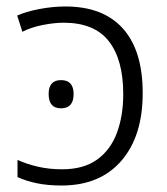

<svg xmlns="http://www.w3.org/2000/svg" viewBox="-20 -562 516 592"><path d="M182 -542Q298 -542 359 -474Q420 -406 420 -275Q420 -142 354 -66Q288 10 170 10Q127 10 93.5 3Q60 -4 34 -16V-69Q62 -56 97 -48Q132 -40 171 -40Q238 -40 279.5 -70Q321 -100 340.5 -152.5Q360 -205 360 -272Q360 -378 315.5 -435Q271 -492 176 -492Q148 -492 112 -485Q76 -478 49 -464L33 -514Q59 -526 100.5 -534Q142 -542 182 -542ZM168 -315Q207 -315 207 -272Q207 -228 168 -228Q130 -228 130 -272Q130 -315 168 -315Z"/></svg>

Font: BC Sans Light
Style: Regular
Weight: 300
Designer: Monotype Design Team
Foundry: Monotype Imaging Inc.
Version: Version 2.000;GOOG;noto-source:20170915:90ef993387c0